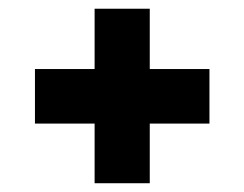

<svg xmlns="http://www.w3.org/2000/svg" viewBox="-20 -500 560 440"><path d="M460 -216.8H323.2V-80.1H196.8V-216.8H60.1V-341.8H196.8V-480H323.2V-341.8H460Z"/></svg>

Font: Laconic
Style: Bold
Weight: 700
Designer: Robby Woodard
Version: Version 1.000